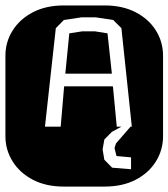

<svg xmlns="http://www.w3.org/2000/svg" viewBox="-22 -689 622 709"><path d="M213.9 0Q147.9 0 99.6 -25.1Q51.3 -50.3 24.7 -92.8Q-2 -135.3 -2 -186V-482.9Q-2 -534.2 24.7 -576.4Q51.3 -618.7 99.6 -643.8Q147.9 -668.9 213.9 -668.9H364.3Q430.2 -668.9 478.8 -643.8Q527.3 -618.7 553.7 -576.4Q580.1 -534.2 580.1 -482.9V-186Q580.1 -135.3 553.7 -92.8Q527.3 -50.3 478.8 -25.1Q430.2 0 364.3 0ZM461.9 -64V-107.9L408.2 -112.8L400.9 -142.1L406.2 -159.2L460 -221.2H464.8L426.3 -585L396 -615.2L331.1 -625H278.8L213.9 -615.2L184.1 -585L144 -221.2H202.1L214.8 -370.1H395L409.2 -221.2H426.3L391.1 -202.1L363.3 -173.8L356.9 -137.2L363.3 -99.1L392.1 -69.8ZM219.2 -417 233.9 -565.9 281.2 -573.2H329.1L375 -565.9L391.1 -417Z"/></svg>

Font: Monofett
Style: Regular
Weight: 400
Designer: Vernon Adams
Foundry: Vernon Adams
Version: Version 1.100; ttfautohint (v1.8.4.7-5d5b);gftools[0.9.28]